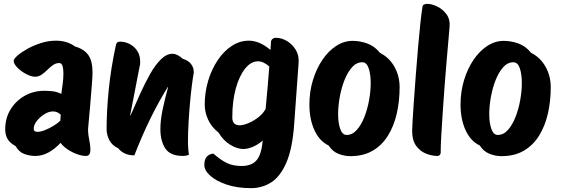

<svg xmlns="http://www.w3.org/2000/svg" viewBox="-20 -795 2911 996"><path d="M164 14Q133 14 105.5 3.5Q78 -7 61 -37Q30 -54 18.5 -75.5Q7 -97 7 -124Q7 -182 34.5 -227Q62 -272 108 -298Q154 -324 209 -324Q232 -324 253.5 -321.5Q275 -319 298 -308Q301 -328 305 -358Q309 -388 309 -414Q309 -437 304.5 -452.5Q300 -468 287 -468Q270 -468 255 -457.5Q240 -447 225.5 -432.5Q211 -418 195.5 -407.5Q180 -397 162 -397Q142 -397 115.5 -411Q89 -425 70 -444.5Q51 -464 51 -479Q51 -489 70 -506Q89 -523 121 -541Q153 -559 192 -571.5Q231 -584 271 -584Q297 -584 322 -577Q347 -570 369 -554Q417 -540 438.5 -509Q460 -478 460 -419Q460 -401 456.5 -356Q453 -311 448 -251.5Q443 -192 437 -128Q436 -104 442.5 -72.5Q449 -41 449 -18Q449 -4 444 5Q439 14 425 14Q407 14 382 5.5Q357 -3 333 -18.5Q309 -34 294 -54Q268 -25 234 -5.5Q200 14 164 14ZM174 -111Q190 -111 213 -120Q236 -129 258 -142.5Q280 -156 293 -169L295 -200Q278 -217 255 -217Q233 -217 210 -202.5Q187 -188 171 -167.5Q155 -147 155 -128Q155 -118 160.5 -114.5Q166 -111 174 -111Z M930 14Q863 14 837.5 -25Q812 -64 812 -125Q812 -172 824 -228.5Q836 -285 852 -343H850Q800 -262 757 -173.5Q714 -85 677 11Q623 11 593 -26Q562 -40 547.5 -67.5Q533 -95 533 -126Q533 -218 544 -329Q555 -440 581 -560Q584 -579 602 -579Q629 -579 653 -566.5Q677 -554 692 -531Q707 -508 707 -477Q707 -472 707 -466Q707 -460 705 -454L655 -196H657Q682 -253 707.5 -309.5Q733 -366 759.5 -412.5Q786 -459 815 -487.5Q844 -516 875 -516Q900 -516 928 -490Q956 -482 970.5 -463.5Q985 -445 985 -423Q985 -420 985 -417Q985 -414 984 -411Q980 -389 975 -349.5Q970 -310 965.5 -260.5Q961 -211 958 -157.5Q955 -104 955 -54Q955 -38 956.5 -22Q958 -6 960 8Q945 14 930 14Z M1243 -22Q1211 -22 1175 -43.5Q1139 -65 1114 -107Q1077 -136 1059.5 -174.5Q1042 -213 1042 -252Q1042 -317 1060 -376.5Q1078 -436 1109.5 -483Q1141 -530 1182.5 -557Q1224 -584 1271 -584Q1326 -584 1383 -536Q1384 -557 1386 -579Q1387 -588 1394 -593.5Q1401 -599 1410 -599Q1441 -599 1469 -582Q1497 -565 1514.5 -536Q1532 -507 1529 -469L1506 -150Q1497 -24 1465.5 48.5Q1434 121 1387 151Q1340 181 1282 181Q1210 181 1155.5 162.5Q1101 144 1070.5 116.5Q1040 89 1040 61Q1040 31 1053.5 17Q1067 3 1087 2Q1126 36 1157.5 51Q1189 66 1234 66Q1283 66 1309 38.5Q1335 11 1342 -59Q1342 -63 1343 -66Q1316 -43 1289.5 -32.5Q1263 -22 1243 -22ZM1185 -185Q1185 -145 1224 -145Q1240 -145 1265.5 -155Q1291 -165 1317 -184Q1343 -203 1358 -230Q1363 -285 1368 -340Q1373 -395 1377 -450Q1347 -477 1318 -477Q1282 -477 1251.5 -439Q1221 -401 1203 -335.5Q1185 -270 1185 -185Z M1798 15Q1765 15 1734.5 2.5Q1704 -10 1685 -40Q1637 -63 1611 -120Q1585 -177 1585 -253Q1585 -319 1603 -378.5Q1621 -438 1652 -484Q1683 -530 1723.5 -556.5Q1764 -583 1809 -583Q1847 -583 1885 -569.5Q1923 -556 1951 -521Q2000 -496 2026.5 -448Q2053 -400 2053 -343Q2053 -270 2038 -205Q2023 -140 1992 -90.5Q1961 -41 1913 -13Q1865 15 1798 15ZM1778 -95Q1808 -95 1831 -121Q1854 -147 1870 -187.5Q1886 -228 1894.5 -275Q1903 -322 1903 -364Q1903 -410 1892.5 -441Q1882 -472 1859 -472Q1829 -472 1806 -446Q1783 -420 1767 -379.5Q1751 -339 1742.5 -292Q1734 -245 1734 -203Q1734 -157 1745 -126Q1756 -95 1778 -95Z M2248 14Q2222 14 2191.5 2.5Q2161 -9 2139.5 -37.5Q2118 -66 2118 -117Q2118 -129 2120.5 -172Q2123 -215 2127.5 -278Q2132 -341 2137.5 -412.5Q2143 -484 2149 -553Q2155 -622 2161 -677.5Q2167 -733 2172 -762Q2174 -770 2182 -772.5Q2190 -775 2196 -775Q2218 -775 2246.5 -762Q2275 -749 2295.5 -722Q2316 -695 2312 -653Q2310 -631 2306 -584Q2302 -537 2296.5 -475Q2291 -413 2286 -344.5Q2281 -276 2276.5 -210Q2272 -144 2269 -89.5Q2266 -35 2266 -2Q2266 3 2261.5 8.5Q2257 14 2248 14Z M2582 15Q2549 15 2518.5 2.5Q2488 -10 2469 -40Q2421 -63 2395 -120Q2369 -177 2369 -253Q2369 -319 2387 -378.5Q2405 -438 2436 -484Q2467 -530 2507.5 -556.5Q2548 -583 2593 -583Q2631 -583 2669 -569.5Q2707 -556 2735 -521Q2784 -496 2810.5 -448Q2837 -400 2837 -343Q2837 -270 2822 -205Q2807 -140 2776 -90.5Q2745 -41 2697 -13Q2649 15 2582 15ZM2562 -95Q2592 -95 2615 -121Q2638 -147 2654 -187.5Q2670 -228 2678.5 -275Q2687 -322 2687 -364Q2687 -410 2676.5 -441Q2666 -472 2643 -472Q2613 -472 2590 -446Q2567 -420 2551 -379.5Q2535 -339 2526.5 -292Q2518 -245 2518 -203Q2518 -157 2529 -126Q2540 -95 2562 -95Z"/></svg>

Font: Protest Riot
Style: Regular
Weight: 400
Designer: Octavio Pardo
Foundry: Ashler Design
Version: Version 2.005; ttfautohint (v1.8.4.7-5d5b)